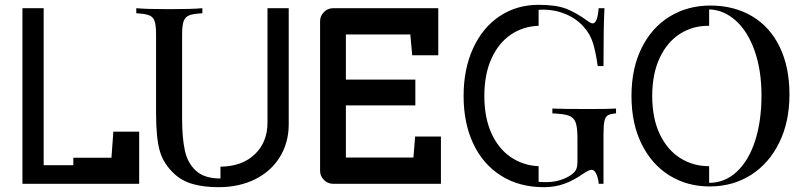

<svg xmlns="http://www.w3.org/2000/svg" viewBox="-20 -762 3326 796"><path d="M73 -728H161V-77H284V-108H442L450 -216H557V0H73Z M627 -295V-619Q627 -657 621 -674.5Q615 -692 598.5 -698.5Q582 -705 545 -707V-728Q585 -724 682 -724Q775 -724 819 -728V-707Q781 -705 764.5 -698.5Q748 -692 741.5 -674.5Q735 -657 735 -619V-270Q735 -190 746.5 -137.5Q758 -85 793 -53.5Q828 -22 894 -22V-71Q984 -72 1036.5 -122.5Q1089 -173 1089 -254V-728H1177V-247Q1177 -171 1140.5 -111.5Q1104 -52 1038 -19Q972 14 886 14Q826 14 781 1.5Q736 -11 704 -40Q658 -82 642.5 -136Q627 -190 627 -295Z M1414 -432H1702V-325H1414V-109H1694L1701 -196H1808V0H1361Q1339 0 1323 -16Q1307 -32 1307 -54V-674Q1307 -696 1323 -712Q1339 -728 1361 -728H1797V-533H1689L1681 -619H1414Z M1988 -364Q1988 -275 2017 -210.5Q2046 -146 2097 -111Q2148 -76 2213 -73V-8Q2224 -7 2245 -7Q2277 -7 2303 -15.5Q2329 -24 2345 -35Q2363 -47 2368.5 -59Q2374 -71 2374 -92V-191Q2374 -235 2366 -255.5Q2358 -276 2337 -283Q2316 -290 2270 -292V-312Q2308 -310 2421 -310Q2507 -310 2534 -312V-292Q2510 -290 2500 -284Q2490 -278 2486 -260.5Q2482 -243 2482 -204V0H2462Q2461 -20 2453 -39Q2445 -58 2433 -58Q2427 -58 2419.5 -54.5Q2412 -51 2395 -40Q2358 -14 2319.5 0Q2281 14 2234 14Q2133 14 2057.5 -33.5Q1982 -81 1942 -166.5Q1902 -252 1902 -364Q1902 -476 1941.5 -562Q1981 -648 2051.5 -695Q2122 -742 2213 -742Q2286 -742 2328 -725.5Q2370 -709 2416 -675Q2418 -674 2424.5 -669.5Q2431 -665 2437 -665Q2447 -665 2453 -680Q2459 -695 2462 -728H2486Q2482 -660 2482 -488H2458Q2450 -546 2438.5 -583Q2427 -620 2403 -647Q2373 -683 2327.5 -702.5Q2282 -722 2233 -722Q2220 -722 2213 -721V-655Q2149 -653 2098 -618.5Q2047 -584 2017.5 -519Q1988 -454 1988 -364Z M2684 -364Q2684 -272 2715 -206.5Q2746 -141 2799.5 -107Q2853 -73 2920 -73V-4Q2985 -4 3034.5 -50Q3084 -96 3110.5 -178Q3137 -260 3137 -366Q3137 -471 3108.5 -551.5Q3080 -632 3030.5 -676.5Q2981 -721 2920 -723V-655Q2853 -656 2799.5 -622Q2746 -588 2715 -522Q2684 -456 2684 -364ZM2925 -739Q3023 -739 3097.5 -695Q3172 -651 3212.5 -567.5Q3253 -484 3253 -370Q3253 -257 3210.5 -170.5Q3168 -84 3093 -36.5Q3018 11 2922 11Q2829 11 2755.5 -34.5Q2682 -80 2640 -165Q2598 -250 2598 -364Q2598 -478 2640 -563Q2682 -648 2756.5 -693.5Q2831 -739 2925 -739Z"/></svg>

Font: Hjärnsläpp Display
Style: Regular
Weight: 400
Designer: Baptiste Guesnon
Foundry: Bloom Type
Version: Version 1.000